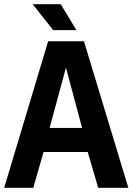

<svg xmlns="http://www.w3.org/2000/svg" viewBox="-27 -897 633 917"><path d="M586 0H442L392 -171H181L132 0H-7L203 -700H374ZM365 -286 288 -574 210 -286ZM338 -753H227L129 -877H263Z"/></svg>

Font: Gudea
Style: Bold
Weight: 700
Designer: Agustina Mingote
Foundry: Agustina Mingote
Version: Version 1.002